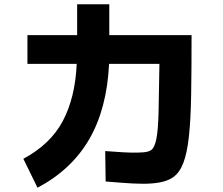

<svg xmlns="http://www.w3.org/2000/svg" viewBox="-20 -820 1040 896"><path d="M155 56 89 -79Q216 -147 273.5 -256Q331 -365 338 -522H108V-656H340V-800H490V-656H874Q874 -493 872 -376.5Q870 -260 861.5 -182.5Q853 -105 835.5 -59.5Q818 -14 788 7Q762 25 724.5 31.5Q687 38 644 37.5Q601 37 556.5 33.5Q512 30 473 27L471 -115Q491 -114 522 -111.5Q553 -109 586.5 -108Q620 -107 647 -109Q674 -111 686 -120Q702 -132 710 -173Q718 -214 720 -298Q722 -382 724 -522H489Q479 -313 396.5 -170.5Q314 -28 155 56Z"/></svg>

Font: Murecho
Style: Bold
Weight: 700
Designer: Neil Summerour
Foundry: Positype
Version: Version 1.010; ttfautohint (v1.8.3)